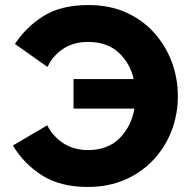

<svg xmlns="http://www.w3.org/2000/svg" viewBox="-20 -734 751 760"><path d="M327 6Q219 6 147 -39.5Q75 -85 31 -158L167 -238Q190 -193 231.5 -166.5Q273 -140 328 -140Q407 -140 453.5 -187Q500 -234 512 -304H271V-421H509Q495 -484 449.5 -526Q404 -568 328 -568Q272 -568 231 -541.5Q190 -515 168 -469L39 -560Q84 -628 153 -671Q222 -714 330 -714Q414 -714 479.5 -684.5Q545 -655 590.5 -604Q636 -553 660 -488.5Q684 -424 684 -353Q684 -281 659 -216Q634 -151 587 -101Q540 -51 474.5 -22.5Q409 6 327 6Z"/></svg>

Font: Raleway ExtraBold
Style: Regular
Weight: 800
Designer: Matt McInerney, Pablo Impallari, Rodrigo Fuenzalida
Foundry: Matt McInerney, Pablo Impallari, Rodrigo Fuenzalida
Version: Version 4.026